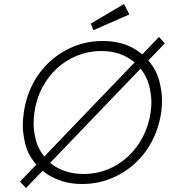

<svg xmlns="http://www.w3.org/2000/svg" viewBox="-20 -910 844 960"><path d="M110 30 80 -2 162 -87Q160 -89 158 -91Q119 -138 106.5 -189.5Q94 -241 94 -282Q94 -314 99 -347Q110 -425 144 -490.5Q178 -556 231.5 -604Q285 -652 351.5 -678.5Q418 -705 493 -705Q568 -705 627 -679Q663 -662 691 -638L775 -725L804 -693L722 -608Q724 -606 725 -604Q764 -556 777 -503.5Q790 -451 790 -407Q790 -378 786 -347Q774 -269 739.5 -203.5Q705 -138 652 -90.5Q599 -43 532.5 -16.5Q466 10 391 10Q316 10 257 -17Q221 -33 193 -56ZM653 -598Q629 -618 599 -632Q549 -655 486 -655Q423 -655 366 -632Q309 -609 264.5 -568Q220 -527 190.5 -470.5Q161 -414 152 -347Q148 -318 148 -292Q148 -256 158.5 -212.5Q169 -169 201 -127ZM398 -40Q461 -40 517.5 -62.5Q574 -85 619 -126.5Q664 -168 693.5 -224Q723 -280 733 -347Q737 -374 737 -399Q737 -436 726 -481Q715 -526 683 -567L231 -96Q254 -76 284 -63Q335 -40 398 -40ZM447 -759 434 -792 600 -890 627 -838Z"/></svg>

Font: Lexend ExtLt
Style: Italic
Weight: 250
Italic angle: -8.13011°
Designer: Bonnie Shaver-Troup, Thomas Jockin
Foundry: Lexend
Version: Version 1.007